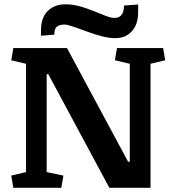

<svg xmlns="http://www.w3.org/2000/svg" viewBox="-20 -888 811 908"><path d="M593.8 -123V-586.4L523.4 -603L533.2 -660.6H751.5L761.2 -603L691.9 -586.4V0H497.1L208.5 -537.1H200.7V-74.2L279.8 -57.6L270 0H43L33.2 -57.6L103 -74.2V-586.4L33.2 -603L43 -660.6H296.9L585.9 -123ZM521 -803.2Q566.4 -803.2 566.4 -861.8L633.3 -866.7V-831.5Q633.8 -773.4 603.5 -740.2Q573.2 -707 523.9 -707.5Q474.6 -707.5 388.7 -739.7Q302.7 -772 288.1 -772Q260.3 -771.5 248.5 -761.7Q236.8 -752 236.8 -724.1L173.8 -719.2V-743.7Q173.8 -805.7 206.5 -836.9Q239.3 -868.2 292 -867.7Q344.7 -867.7 423.8 -835.4Q454.1 -823.2 478.5 -813.5Q503.9 -803.7 521 -803.2Z"/></svg>

Font: NoticiaText-Bold
Style: Bold
Weight: 700
Designer: JM Sole
Foundry: JM Sole
Version: Version 1.003